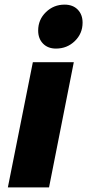

<svg xmlns="http://www.w3.org/2000/svg" viewBox="-20 -810 377 830"><path d="M299 -541 192 0H14L122 -541ZM337 -712Q337 -665 303.5 -632.5Q270 -600 222 -600Q187 -600 166 -621.5Q145 -643 145 -678Q145 -725 178.5 -757.5Q212 -790 259 -790Q295 -790 316 -768.5Q337 -747 337 -712Z"/></svg>

Font: Gontserrat
Style: Bold Italic
Weight: 700
Italic angle: -11.3°
Designer: Julieta Ulanovsky
Foundry: Julieta Ulanovsky
Version: Version 6.001